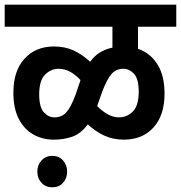

<svg xmlns="http://www.w3.org/2000/svg" viewBox="-20 -642 771 818"><path d="M0 -528V-622H731V-528H568V-434Q619 -417 650 -369Q681 -321 681 -243Q681 -151 634 -99Q587 -47 508 -47Q462 -47 425 -64Q388 -81 354 -112Q324 -72 287.5 -59.5Q251 -47 210 -47Q161 -47 122 -69Q83 -91 60 -135.5Q37 -180 37 -247Q37 -340 84.5 -392Q132 -444 210 -444Q256 -444 292.5 -427.5Q329 -411 364 -379Q385 -407 409 -420.5Q433 -434 459 -439V-528ZM396 -196 394 -190Q417 -167 440 -154.5Q463 -142 488 -142Q521 -142 546 -167Q571 -192 571 -251Q571 -306 551 -327.5Q531 -349 506 -349Q474 -349 454.5 -326Q435 -303 415 -250ZM147 -240Q147 -185 167 -163.5Q187 -142 212 -142Q244 -142 263.5 -164.5Q283 -187 303 -241L321 -295L323 -301Q300 -325 277.5 -337Q255 -349 229 -349Q197 -349 172 -324Q147 -299 147 -240ZM139 89Q139 61 157 41.5Q175 22 203 22Q231 22 248.5 41.5Q266 61 266 89Q266 118 248.5 137Q231 156 203 156Q175 156 157 137Q139 118 139 89Z"/></svg>

Font: Noto Sans Devanagari SemiCondensed SemiBold
Style: Regular
Weight: 600
Width: 4
Designer: Jelle Bosma - Monotype Design Team
Foundry: Monotype Imaging Inc.
Version: Version 2.004; ttfautohint (v1.8.4.7-5d5b)